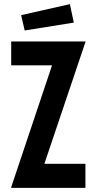

<svg xmlns="http://www.w3.org/2000/svg" viewBox="-20 -906 467 926"><path d="M34 -3 231 -591H34V-706H393L194 -116H392V0H34ZM82 -833 317 -886 336 -797 99 -759Z"/></svg>

Font: Lineal Medium
Style: Regular
Weight: 600
Designer: Created by Frank Adebiaye with contributions from Anton Moglia & Ariel Martín Pérez
Created by Frank ADEBIAYE with FontF
Foundry: Velvetyne Type Foundry
Version: Version 2.000